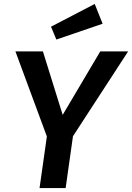

<svg xmlns="http://www.w3.org/2000/svg" viewBox="-20 -951 668 971"><path d="M349 -262 312 0H180L217 -261L58 -691H197L297 -370L487 -691H628ZM499 -831 265 -751 238 -816 459 -931Z"/></svg>

Font: FiraGO Medium
Style: Italic
Weight: 500
Italic angle: -8°
Designer: bBox Type GmbH
Foundry: bBox Type GmbH
Version: Version 1.001